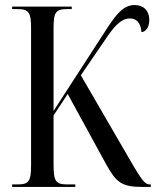

<svg xmlns="http://www.w3.org/2000/svg" viewBox="-20 -740 617 760"><path d="M28 0H278V-10H246C200 -10 192 -23 192 -90V-283L248 -368L400 -90C440 -18 461 0 545 0H577V-10H574C555 -10 546 -17 488 -118L300 -442L408 -600C441 -647 466 -667 494 -667C520 -667 537 -650 540 -613C555 -613 571 -630 571 -661C571 -697 549 -720 513 -720C469 -720 441 -685 402 -625L192 -301V-627C192 -691 200 -704 246 -704H264V-714H28V-704H49C94 -704 103 -691 103 -628V-86C103 -22 94 -10 49 -10H28Z"/></svg>

Font: Noto Serif Display ExtraCondensed
Style: Regular
Weight: 400
Width: 2
Designer: Monotype Design Team
Foundry: Monotype Imaging Inc.
Version: Version 2.009